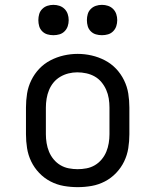

<svg xmlns="http://www.w3.org/2000/svg" viewBox="-20 -763 640 791"><path d="M300 8Q271 8 242.5 3Q214 -2 188 -15.5Q162 -29 141.5 -50.5Q121 -72 108.5 -98Q96 -124 91.5 -152.5Q87 -181 87 -210V-320Q87 -349 91.5 -377.5Q96 -406 109 -432.5Q122 -459 142 -480Q162 -501 188 -514.5Q214 -528 242.5 -534.5Q271 -541 300 -541Q329 -541 357.5 -534.5Q386 -528 412 -514.5Q438 -501 458 -480Q478 -459 491 -432.5Q504 -406 508.5 -377.5Q513 -349 513 -320V-210Q513 -181 508.5 -152.5Q504 -124 491.5 -98Q479 -72 458.5 -50.5Q438 -29 412 -15.5Q386 -2 357.5 3Q329 8 300 8ZM300 -66Q318 -66 336.5 -69.5Q355 -73 371 -82.5Q387 -92 399 -106.5Q411 -121 418 -138Q425 -155 428 -173.5Q431 -192 431 -210V-320Q431 -339 428 -357.5Q425 -376 417.5 -393Q410 -410 398 -424.5Q386 -439 370 -448Q354 -457 335.5 -461Q317 -465 298 -465Q280 -465 262 -460.5Q244 -456 228 -446.5Q212 -437 200.5 -423Q189 -409 182 -392Q175 -375 172 -356.5Q169 -338 169 -320V-210Q169 -192 172 -173.5Q175 -155 182 -138Q189 -121 201 -106.5Q213 -92 229 -82.5Q245 -73 263.5 -69.5Q282 -66 300 -66ZM400 -618Q387 -618 375 -621.5Q363 -625 354 -634Q345 -643 341.5 -655Q338 -667 338 -680Q338 -693 341.5 -705Q345 -717 354 -726Q363 -735 375 -739Q387 -743 400 -743Q413 -743 425 -739Q437 -735 446 -726Q455 -717 459 -705Q463 -693 463 -680Q463 -667 459 -655Q455 -643 446 -634Q437 -625 425 -621.5Q413 -618 400 -618ZM200 -618Q187 -618 175 -621.5Q163 -625 154 -634Q145 -643 141.5 -655Q138 -667 138 -680Q138 -693 141.5 -705Q145 -717 154 -726Q163 -735 175 -739Q187 -743 200 -743Q213 -743 225 -739Q237 -735 246 -726Q255 -717 259 -705Q263 -693 263 -680Q263 -667 259 -655Q255 -643 246 -634Q237 -625 225 -621.5Q213 -618 200 -618Z"/></svg>

Font: Iosevka Curly Slab Extended
Style: Regular
Weight: 400
Width: 7
Monospace: yes
Designer: Belleve Invis
Foundry: Belleve Invis
Version: Version 11.1.0; ttfautohint (v1.8.3)